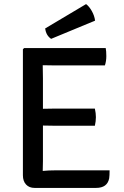

<svg xmlns="http://www.w3.org/2000/svg" viewBox="-20 -918 605 939"><path d="M190 -386 252 -387H444Q449 -364 449 -345Q449 -326 444 -303H252Q213 -303 190 -304V-130Q190 -122 189.5 -106.5Q189 -91 189 -82Q217 -85 254 -85H516Q516 -59 514 -46Q505 1 450 1H149Q123 1 107.5 -15.5Q92 -32 92 -61V-677L98 -683H497Q500 -668 500 -643.5Q500 -619 493 -598H252Q212 -598 189 -599L190 -534ZM201 -779 401 -898Q416 -887 429 -864Q442 -841 445 -817L230 -728Q205 -745 201 -779Z"/></svg>

Font: Signika Negative
Style: Regular
Weight: 400
Designer: Anna Giedrys
Foundry: Anna Giedrys
Version: Version 1.001